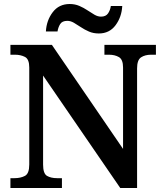

<svg xmlns="http://www.w3.org/2000/svg" viewBox="-20 -938 818 958"><path d="M32 0V-49H52Q83 -49 104.5 -60.5Q126 -72 126 -117V-601Q126 -643 104.5 -654Q83 -665 55 -665H32V-714H239L594 -195V-601Q594 -641 573.5 -653Q553 -665 524 -665H501V-714H758V-665H734Q704 -665 684 -652Q664 -639 664 -597V0H580L195 -561V-117Q195 -72 214.5 -60.5Q234 -49 265 -49H289V0ZM473 -771Q446 -771 424 -780.5Q402 -790 383.5 -802.5Q365 -815 348.5 -824.5Q332 -834 316 -834Q290 -834 280 -817.5Q270 -801 267 -781H209Q212 -836 243 -877Q274 -918 328 -918Q354 -918 376 -908.5Q398 -899 416.5 -886.5Q435 -874 451.5 -864.5Q468 -855 484 -855Q508 -855 519 -871Q530 -887 533 -908H590Q587 -853 556.5 -812Q526 -771 473 -771Z"/></svg>

Font: Noto Serif Myanmar SemiBold
Style: Regular
Weight: 600
Designer: Ben Mitchell and the Monotype Design Team
Foundry: Monotype Imaging Inc.
Version: Version 2.106; ttfautohint (v1.8.4.7-5d5b)